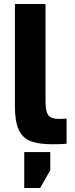

<svg xmlns="http://www.w3.org/2000/svg" viewBox="-20 -720 375 966"><path d="M240 5.7Q176 5.7 135.2 -9.5Q94.3 -24.7 74.7 -66.2Q55 -107.7 55 -187V-700H209V-209.7Q209 -160.5 222.5 -141.1Q236 -121.7 279 -121.7Q291 -121.7 299 -122.2Q307 -122.7 315 -123.7V2.9Q305 4.2 293.7 4.7Q282.3 5.2 268.8 5.4Q255.2 5.7 240 5.7ZM102 226V45H233V136L182 226Z"/></svg>

Font: Golos Text
Style: Regular
Weight: 400
Designer: A.Korolkova, Vitaly Kuzmin
Foundry: ParaType Ltd
Version: Version 2.004